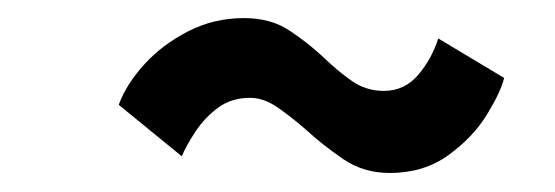

<svg xmlns="http://www.w3.org/2000/svg" viewBox="-20 -486 598 207"><path d="M108 -373Q116 -395 135.5 -416.5Q155 -438 182.8 -452.2Q210.5 -466.5 243 -466.5Q272 -466.5 292.2 -453Q312.5 -439.5 329.5 -423.5Q344 -409.5 359.2 -398.8Q374.5 -388 394 -388Q416 -388 430.8 -405.2Q445.5 -422.5 452.5 -444.5L523.5 -402Q520 -387 505 -362.5Q490 -338 463.5 -318.8Q437 -299.5 400 -299.5Q372 -299.5 350 -314.5Q328 -329.5 309.5 -346.5Q294 -360 279.2 -370.2Q264.5 -380.5 249.5 -380.5Q229.5 -380.5 215 -369.8Q200.5 -359 190.8 -344.2Q181 -329.5 176 -317.5Z"/></svg>

Font: Grandstander SemiBold
Style: Italic
Weight: 600
Italic angle: -15°
Designer: Tyler Finck
Foundry: Etcetera Type Co
Version: Version 1.200; ttfautohint (v1.8.3)